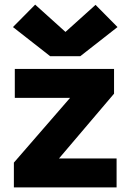

<svg xmlns="http://www.w3.org/2000/svg" viewBox="-20 -810 564 830"><path d="M40 0V-107L283 -387H44V-512H473V-405L235 -125H484V0ZM197 -567 36 -693 132 -790 263 -672 393 -789 488 -693 327 -567Z"/></svg>

Font: Braah One
Style: Regular
Weight: 400
Designer: Ashish Kumar
Foundry: Ashish Kumar
Version: Version 1.001; ttfautohint (v1.8.4.7-5d5b);gftools[0.9.29]